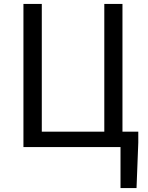

<svg xmlns="http://www.w3.org/2000/svg" viewBox="-20 -753 757 983"><path d="M100 0V-733H194V-79H514V-733H607V-79H688V-23L679 210H597V0Z"/></svg>

Font: Kinto Sans
Style: Regular
Weight: 400
Designer: Authors: Ryoko NISHIZUKA  (kana & ideographs); Paul D. Hunt (Latin, Greek & Cyrillic); Wenlong ZHANG  (bopomofo); Sandol
Foundry: Adobe Systems Incorporated, ookami Inc.
Version: Version 0.001